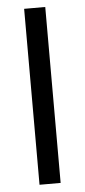

<svg xmlns="http://www.w3.org/2000/svg" viewBox="-52 -730 335 761"><g transform="rotate(-5 116.0 -350.0)"><path d="M74 0V-700H158V0Z"/></g></svg>

Font: Rethink Sans
Style: Regular
Weight: 400
Designer: The Rethink Sans project authors (Hans Thiessen). DM Sans designed by Colophon Foundry.
Foundry: Rethink Communications LLC
Version: Version 1.001